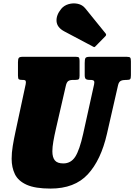

<svg xmlns="http://www.w3.org/2000/svg" viewBox="-20 -1082 785 1122"><path d="M365 -582 307 -330Q297.5 -289 291.8 -255.8Q286 -222.5 286 -198Q286 -162.5 300.5 -144.8Q315 -127 350 -127Q394.5 -127 419.8 -166.2Q445 -205.5 466 -300L530 -589.5Q533 -603.5 529 -609.2Q525 -615 508 -615H505Q487 -615 481 -620.8Q475 -626.5 475 -643.5V-713.5Q475 -734 479 -742Q483 -750 503 -750H721Q737 -750 741 -745Q745 -740 745 -723V-642.5Q745 -624.5 740.8 -619.8Q736.5 -615 721.5 -615H716Q696.5 -615 685.5 -609.2Q674.5 -603.5 670 -584.5L605 -300Q570 -146.5 493 -63.2Q416 20 275 20Q185.5 20 136 -2.2Q86.5 -24.5 67.2 -64Q48 -103.5 48 -154Q48 -189.5 54.5 -229Q61 -268.5 70 -310L130 -589.5Q132.5 -602.5 130.2 -608.8Q128 -615 113 -615H110Q95.5 -615 90.2 -618.5Q85 -622 85 -640.5V-718.5Q85 -737 89.8 -743.5Q94.5 -750 112 -750H424Q438 -750 441.5 -745.2Q445 -740.5 445 -726V-639.5Q445 -624.5 440.8 -619.8Q436.5 -615 420.5 -615H408Q388 -615 378.8 -608.2Q369.5 -601.5 365 -582ZM337.5 -1030Q354 -1050 380.8 -1057.8Q407.5 -1065.5 434.5 -1059.8Q461.5 -1054 478.5 -1033L595.5 -888.5Q604.5 -879.5 596 -870.5L539 -812.5Q535 -808 532.2 -807Q529.5 -806 524 -809.5L356 -898.5Q313.5 -921 310.5 -957Q307.5 -993 337.5 -1030Z"/></svg>

Font: Besley* Condensed Fatface
Style: Italic
Weight: 900
Width: 3
Italic angle: -13°
Designer: Owen Earl
Foundry: indestructible type*
Version: Version 3.000; ttfautohint (v1.8.3)